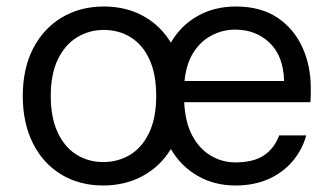

<svg xmlns="http://www.w3.org/2000/svg" viewBox="-20 -558 1020 590"><path d="M297 12Q224 12 168 -22Q112 -56 81 -118Q50 -180 50 -263Q50 -347 81.5 -408.5Q113 -470 169.5 -504Q226 -538 299 -538Q367 -538 420 -509Q473 -480 505 -427Q536 -480 587.5 -509Q639 -538 705 -538Q781 -538 832 -504Q883 -470 909 -413Q935 -356 935 -288Q935 -278 935 -268Q935 -258 934 -244H546Q549 -182 571 -141Q593 -100 628 -79.5Q663 -59 703 -59Q759 -59 791 -80.5Q823 -102 838 -142H921Q909 -98 879.5 -63Q850 -28 805.5 -8Q761 12 703 12Q639 12 587.5 -17.5Q536 -47 505 -100Q473 -47 419 -17.5Q365 12 297 12ZM297 -60Q343 -60 380 -82.5Q417 -105 438.5 -150.5Q460 -196 460 -263Q460 -331 439 -376Q418 -421 381.5 -443.5Q345 -466 299 -466Q254 -466 217 -443.5Q180 -421 158 -376Q136 -331 136 -263Q136 -196 157.5 -150.5Q179 -105 215.5 -82.5Q252 -60 297 -60ZM547 -309H853Q851 -386 808.5 -426.5Q766 -467 703 -467Q664 -467 630 -449Q596 -431 574 -396Q552 -361 547 -309Z"/></svg>

Font: DM Sans 9pt
Style: Regular
Weight: 400
Designer: Colophon Foundry, Jonny Pinhorn
Foundry: Colophon Foundry
Version: Version 4.004;gftools[0.9.30]